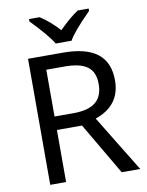

<svg xmlns="http://www.w3.org/2000/svg" viewBox="-99 -1001 821 1071"><g transform="rotate(-10 311.0 -465.5)"><path d="M141.1 -918C203.6 -853 244.6 -804.2 264.2 -771H354C370.6 -802.2 412.1 -851.1 479 -918V-931.2H417C385.3 -910.6 349.1 -879.9 308.1 -838.9C273.9 -876.5 238.3 -907.2 201.2 -931.2H141.1ZM329.1 -294.9 502 0H606.9L411.1 -319.8C506.3 -352.5 554.2 -416.5 554.2 -511.2C554.2 -646.5 471.2 -713.9 293.9 -713.9H97.2V0H187V-294.9ZM187 -636.2H289.1C410.2 -636.2 460.9 -596.7 460.9 -506.8C460.9 -417 409.7 -371.1 293.9 -371.1H187Z"/></g></svg>

Font: Noto Reveo Sans
Style: Regular
Weight: 400
Designer: Monotype Design team
Foundry: Monotype Imaging Inc.
Version: Version 1.04